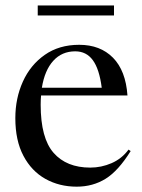

<svg xmlns="http://www.w3.org/2000/svg" viewBox="-20 -690 533 720"><path d="M277 -522Q356 -522 403.8 -473.5Q451.5 -425 458 -332H134Q132.5 -315.5 132.5 -297.5Q132.5 -172 181 -116.8Q229.5 -61.5 318.5 -61.5Q360 -61.5 398.5 -78.2Q437 -95 462 -129L470 -123.5Q423.5 -49 375.8 -19.5Q328 10 267.5 10Q202.5 10 150.2 -19.2Q98 -48.5 67.8 -105.8Q37.5 -163 37.5 -247Q37.5 -321.5 65.8 -384Q94 -446.5 147.8 -484.2Q201.5 -522 277 -522ZM262 -497.5Q212 -497.5 179.8 -462Q147.5 -426.5 137 -361H361.5Q352.5 -431 328.2 -464.2Q304 -497.5 262 -497.5ZM121.5 -632V-669.5H407.5V-632Z"/></svg>

Font: Newsreader Display
Style: Regular
Weight: 400
Designer: Hugues Gentile
Foundry: Production Type
Version: Version 1.001